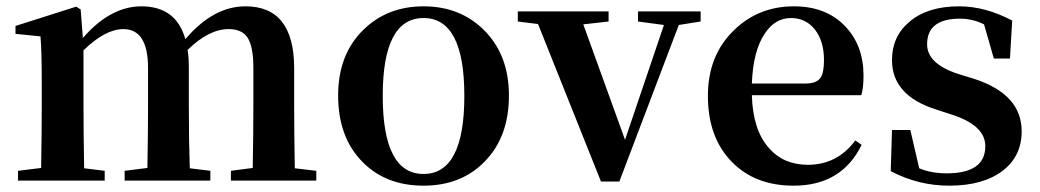

<svg xmlns="http://www.w3.org/2000/svg" viewBox="-20 -571 3287 607"><path d="M980 -31V0H710V-31L779 -40Q781 -154 781 -235V-357Q781 -425 762 -453Q744 -479 703 -479Q640 -479 573 -413Q577 -390 577 -357V-235Q577 -125 580 -39L645 -31V0H374V-31L446 -40Q448 -154 448 -235V-356Q448 -479 370 -479Q313 -479 244 -412V-235Q244 -153 246 -39L311 -31V0H37V-31L110 -40Q112 -154 112 -235V-307Q112 -409 108 -456L29 -464V-489L221 -550L235 -541L242 -451Q329 -551 427 -551Q537 -551 566 -447Q654 -551 756 -551Q910 -551 910 -355V-235Q910 -153 912 -39Z M1126 -59Q1049 -137 1049 -269Q1049 -399 1129 -477Q1205 -551 1319 -551Q1433 -551 1508 -478Q1589 -399 1589 -269Q1589 -137 1511 -59Q1437 16 1319 16Q1200 16 1126 -59ZM1448 -268Q1448 -514 1319 -514Q1190 -514 1190 -268Q1190 -21 1319 -21Q1448 -21 1448 -268Z M2195 -503 2126 -492 1938 3H1880L1681 -495L1617 -503V-535H1904V-503L1824 -494L1956 -129L2079 -492L1997 -503V-535H2195Z M2528 -307Q2561 -307 2574 -325Q2585 -341 2585 -381Q2585 -441 2556 -478Q2527 -514 2481 -514Q2430 -514 2398 -465Q2361 -411 2357 -307ZM2357 -270Q2360 -160 2411 -103Q2457 -50 2534 -50Q2627 -50 2684 -127L2704 -113Q2641 16 2489 16Q2368 16 2295 -58Q2218 -135 2218 -268Q2218 -397 2302 -477Q2379 -551 2490 -551Q2591 -551 2651 -489Q2710 -428 2710 -332Q2710 -294 2703 -270Z M3062 -321Q3210 -272 3210 -156Q3210 -78 3151 -32Q3089 16 2981 16Q2883 16 2796 -30L2800 -160H2858L2886 -39Q2924 -23 2973 -23Q3095 -23 3095 -109Q3095 -173 2994 -207L2939 -225Q2800 -269 2800 -381Q2800 -456 2855 -502Q2912 -551 3012 -551Q3095 -551 3180 -506L3173 -386H3122L3091 -494Q3055 -512 3015 -512Q2911 -512 2911 -431Q2911 -369 3010 -337Z"/></svg>

Font: Source Han Serif JP
Style: Bold
Weight: 700
Designer: Ryoko NISHIZUKA  (kana & ideographs); Frank Grießhammer (Latin, Greek & Cyrillic); Wenlong ZHANG  (bopomofo); Sandoll Co
Foundry: Adobe Systems Incorporated
Version: Version 1.000;PS 1;hotconv 16.6.53;makeotf.lib2.5.65590